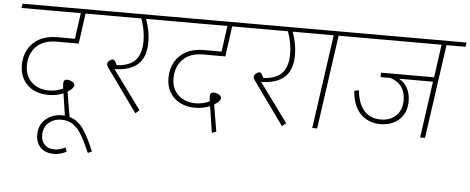

<svg xmlns="http://www.w3.org/2000/svg" viewBox="-60 -838 3249 1328"><g transform="rotate(5 1564.5 -174.0)"><path d="M113 -260Q113 -186 160 -143Q207 -100 279 -100Q331 -100 377 -122Q374 -140 374 -155Q374 -171 380 -178Q386 -185 398 -185Q416 -185 434 -175.5Q452 -166 452 -152Q452 -141 440.5 -128Q429 -115 409 -103L438 70Q495 86 533 139.5Q571 193 613 295L586 307Q552 230 526 186Q500 142 466.5 118Q433 94 386 94Q330 94 295 126.5Q260 159 260 210Q260 253 285.5 278Q311 303 352 303Q391 303 429 282L439 311Q398 334 351 334Q294 334 260 301Q226 268 226 211Q226 145 271.5 104Q317 63 387 63Q399 63 405 64L382 -89Q335 -69 278 -69Q221 -69 175.5 -91.5Q130 -114 104 -157Q78 -200 78 -259Q78 -320 104.5 -368.5Q131 -417 182 -444.5Q233 -472 304 -472H428L453 -652H41L46 -682H634L630 -652H486L457 -441H304Q212 -441 162.5 -390.5Q113 -340 113 -260Z M1086 -652H906Q936 -570 936 -494Q936 -389 881.5 -339Q827 -289 719 -287L916 -18L889 5L680 -286Q665 -306 665 -318Q665 -330 678 -341Q691 -352 702 -352Q710 -352 716 -344Q722 -336 732 -315Q821 -320 861.5 -365Q902 -410 902 -495Q902 -576 873 -652H603L608 -682H1090Z M1648 -652H1504L1475 -441H1322Q1230 -441 1180.5 -390.5Q1131 -340 1131 -260Q1131 -186 1178 -143Q1225 -100 1297 -100Q1349 -100 1395 -122Q1392 -140 1392 -155Q1392 -171 1398 -178Q1404 -185 1416 -185Q1434 -185 1452 -175.5Q1470 -166 1470 -152Q1470 -141 1458.5 -128Q1447 -115 1427 -103L1458 83L1428 94L1400 -89Q1353 -69 1296 -69Q1239 -69 1193.5 -91.5Q1148 -114 1122 -157Q1096 -200 1096 -259Q1096 -320 1122.5 -368.5Q1149 -417 1200 -444.5Q1251 -472 1322 -472H1446L1471 -652H1059L1064 -682H1652Z M2104 -652H1924Q1954 -570 1954 -494Q1954 -389 1899.5 -339Q1845 -289 1737 -287L1934 -18L1907 5L1698 -286Q1683 -306 1683 -318Q1683 -330 1696 -341Q1709 -352 1720 -352Q1728 -352 1734 -344Q1740 -336 1750 -315Q1839 -320 1879.5 -365Q1920 -410 1920 -495Q1920 -576 1891 -652H1621L1626 -682H2108Z M2375 -652H2243L2151 0H2117L2209 -652H2077L2081 -682H2380Z M3124 -652H2992L2900 0H2866L2921 -392H2685Q2723 -371 2744 -333Q2765 -295 2765 -244Q2765 -162 2714.5 -115Q2664 -68 2583 -68Q2502 -68 2447.5 -120.5Q2393 -173 2384 -282L2416 -288Q2425 -194 2468.5 -147Q2512 -100 2583 -100Q2649 -100 2689.5 -139Q2730 -178 2730 -247Q2730 -305 2701.5 -342Q2673 -379 2624 -392H2557L2558 -423H2926L2958 -652H2348L2352 -682H3129Z"/></g></svg>

Font: FiraGO UltraLight
Style: Italic
Weight: 200
Italic angle: -8°
Designer: bBox Type GmbH
Foundry: bBox Type GmbH
Version: Version 1.001